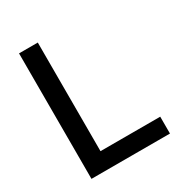

<svg xmlns="http://www.w3.org/2000/svg" viewBox="-172 -848 905 966"><g transform="rotate(-30 280.5 -364.5)"><path d="M79 0V-729H188V-73L167 -98H535V0Z"/></g></svg>

Font: Mona Sans ExtraLight Medium
Style: Regular
Weight: 500
Version: Version 2.000